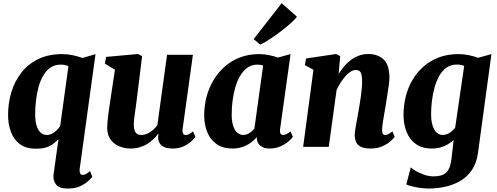

<svg xmlns="http://www.w3.org/2000/svg" viewBox="-20 -892 3017 1166"><path d="M463.5 136.5Q462 149.5 466.5 160Q471 170.5 482.5 170.5Q491 170.5 501.2 165.2Q511.5 160 527 147L540.5 182Q534.5 190 516 207.2Q497.5 224.5 467 238.8Q436.5 253 393.5 253Q337 253 319 226.8Q301 200.5 305 170L335 -46.5Q320 -31.5 303 -18.2Q286 -5 261.2 3Q236.5 11 197 11Q137.5 11 100.5 -16.8Q63.5 -44.5 46.2 -91Q29 -137.5 29 -194.5Q29 -265 48.8 -331.2Q68.5 -397.5 109 -450Q149.5 -502.5 211.8 -533Q274 -563.5 358.5 -563.5Q390.5 -563.5 424.8 -556Q459 -548.5 480.5 -540L560 -563ZM395.5 -490Q384.5 -495.5 372.8 -497.5Q361 -499.5 348 -499.5Q312 -499.5 285.8 -481Q259.5 -462.5 241.5 -431Q223.5 -399.5 213.2 -360.2Q203 -321 198.2 -279Q193.5 -237 193.5 -198Q193.5 -157.5 202 -129.5Q210.5 -101.5 226.2 -87Q242 -72.5 263.5 -72.5Q280.5 -72.5 295.8 -80.2Q311 -88 324 -100.8Q337 -113.5 345.5 -126.5Z M770 10Q739.5 10 707.8 -2Q676 -14 654 -41Q632 -68 631 -113.5Q631 -130.5 632.8 -151.5Q634.5 -172.5 637.5 -195.5Q640.5 -218.5 644 -242.5Q647.5 -266.5 651 -289L678 -468.5L617 -505.5L624.5 -546.5L818.5 -564L843 -551L810.5 -288Q808 -266.5 804.8 -244.2Q801.5 -222 798.8 -201.5Q796 -181 794.2 -164.5Q792.5 -148 792.5 -137.5Q792.5 -114.5 797.2 -100.2Q802 -86 812 -79.2Q822 -72.5 838 -72.5Q857.5 -72.5 875.5 -80.8Q893.5 -89 908.8 -102.5Q924 -116 935.5 -131L994.5 -559H1151.5L1089 -108.5Q1086.5 -89.5 1092.2 -80.8Q1098 -72 1108.5 -72Q1117.5 -72 1126.2 -76.5Q1135 -81 1152.5 -94L1166.5 -61Q1160.5 -51.5 1142.5 -34.5Q1124.5 -17.5 1095.8 -3.8Q1067 10 1029 10Q988.5 10 967.5 -4.2Q946.5 -18.5 941.5 -43Q941 -46 940.8 -50.2Q940.5 -54.5 940.5 -59.2Q940.5 -64 941.2 -69Q942 -74 942.5 -78.5L940.5 -79.5Q928.5 -63.5 912.5 -47.8Q896.5 -32 875.8 -18.8Q855 -5.5 829 2.2Q803 10 770 10Z M1681 -108.5Q1678.5 -89 1683.8 -80.5Q1689 -72 1700 -72Q1707 -72 1717.5 -76.8Q1728 -81.5 1744.5 -94L1758.5 -60.5Q1752.5 -51 1733 -34Q1713.5 -17 1684 -3.5Q1654.5 10 1616.5 10Q1584 10 1563 -5.5Q1542 -21 1539.5 -50L1540.5 -59.5Q1525.5 -42 1503.8 -26Q1482 -10 1454 0Q1426 10 1391.5 10Q1333 10 1294.8 -17.2Q1256.5 -44.5 1238.2 -90.5Q1220 -136.5 1220 -191.5Q1220 -249 1234.2 -303.5Q1248.5 -358 1276.5 -405Q1304.5 -452 1345 -487.8Q1385.5 -523.5 1438 -543.5Q1490.5 -563.5 1553.5 -563.5Q1583 -563.5 1614.8 -557Q1646.5 -550.5 1668 -542.5L1744.5 -563.5ZM1578 -494.5Q1570 -497 1561.2 -498.2Q1552.5 -499.5 1543 -499.5Q1508.5 -499.5 1482.5 -481Q1456.5 -462.5 1438.2 -431Q1420 -399.5 1408.5 -359.8Q1397 -320 1392 -277.8Q1387 -235.5 1387 -195.5Q1387 -156.5 1395.8 -128.8Q1404.5 -101 1420.5 -86.8Q1436.5 -72.5 1458 -72.5Q1467.5 -72.5 1476.5 -75.5Q1485.5 -78.5 1494 -83.8Q1502.5 -89 1510.2 -96Q1518 -103 1525 -111.5ZM1520.5 -654.5 1690.5 -872.5 1783 -791Q1776.5 -780 1757.5 -762Q1738.5 -744 1712.2 -722.8Q1686 -701.5 1657.5 -681Q1629 -660.5 1603.2 -644.2Q1577.5 -628 1560 -621Z M2036.5 -443Q2052.5 -469 2071.5 -491Q2090.5 -513 2113 -529.2Q2135.5 -545.5 2161.5 -554.8Q2187.5 -564 2217.5 -564Q2274 -564 2309.5 -531.2Q2345 -498.5 2345 -419Q2345 -403.5 2340.8 -372.8Q2336.5 -342 2331.2 -308Q2326 -274 2321.5 -247Q2317.5 -222 2312.5 -194.8Q2307.5 -167.5 2304 -142.8Q2300.5 -118 2300.5 -100Q2300.5 -82 2306.5 -77Q2312.5 -72 2319 -72Q2327.5 -72 2337.2 -76.8Q2347 -81.5 2363.5 -94L2377 -60.5Q2371 -52.5 2352.8 -35.5Q2334.5 -18.5 2303.5 -4.2Q2272.5 10 2229 10Q2188.5 10 2168.2 -2.2Q2148 -14.5 2141 -33Q2134 -51.5 2134 -70Q2134 -81 2136.2 -97.2Q2138.5 -113.5 2142.2 -133.5Q2146 -153.5 2149.8 -174.8Q2153.5 -196 2157 -216Q2160.5 -236.5 2164.5 -260.2Q2168.5 -284 2171.8 -308.5Q2175 -333 2177.2 -356.5Q2179.5 -380 2179 -400.5Q2178.5 -427 2174.5 -441.5Q2170.5 -456 2162 -461.5Q2153.5 -467 2140 -467Q2125.5 -467 2109.8 -457.2Q2094 -447.5 2078.8 -430.5Q2063.5 -413.5 2049.5 -391.8Q2035.5 -370 2024 -345.5L1976.5 0H1821L1883.5 -468L1831.5 -496.5L1839 -537L2021 -564L2046 -551Z M2883 35Q2874.5 99 2845.2 141.2Q2816 183.5 2773.5 207.8Q2731 232 2681.5 242.5Q2632 253 2583 253Q2557.5 253 2530.2 249Q2503 245 2480.5 239.2Q2458 233.5 2447.5 228L2474.5 123.5Q2480 131.5 2502 144.5Q2524 157.5 2553.8 168.2Q2583.5 179 2612.5 179Q2645.5 179 2668 170Q2690.5 161 2703.8 137.5Q2717 114 2722 70.5L2735 -41.5Q2720 -28 2700.5 -16.2Q2681 -4.5 2656.8 2.8Q2632.5 10 2603 10Q2543.5 10 2505.2 -17.5Q2467 -45 2448.8 -91.5Q2430.5 -138 2430.5 -194.5Q2430.5 -251 2444 -305.2Q2457.5 -359.5 2484.8 -406Q2512 -452.5 2552.2 -488Q2592.5 -523.5 2645.5 -543.5Q2698.5 -563.5 2765 -563.5Q2796 -563.5 2829 -556.5Q2862 -549.5 2883.5 -541L2964.5 -563.5ZM2799 -492Q2790 -495.5 2778.5 -497.8Q2767 -500 2754.5 -500Q2718.5 -500 2692 -481.5Q2665.5 -463 2647.5 -431Q2629.5 -399 2618.8 -359.8Q2608 -320.5 2603 -278.5Q2598 -236.5 2598 -198Q2598 -167.5 2603 -144.2Q2608 -121 2617.5 -105Q2627 -89 2640 -80.8Q2653 -72.5 2669.5 -72.5Q2684 -72.5 2697.8 -78.5Q2711.5 -84.5 2723 -94.5Q2734.5 -104.5 2744 -116Z"/></svg>

Font: Merriweather 28pt Black
Style: Italic
Weight: 900
Italic angle: -7.8°
Version: Version 2.101